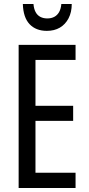

<svg xmlns="http://www.w3.org/2000/svg" viewBox="-20 -938 442 958"><path d="M357 0H73V-714H357V-639H157V-410H345V-335H157V-76H357ZM338 -918Q338 -877 322 -846.5Q306 -816 278.5 -800Q251 -784 214 -784Q159 -784 127.5 -817.5Q96 -851 94 -918H147Q149 -894 157.5 -878Q166 -862 181 -854Q196 -846 216 -846Q236 -846 251 -854Q266 -862 275 -878Q284 -894 286 -918Z"/></svg>

Font: Noto Sans ExtraCondensed
Style: Regular
Weight: 400
Width: 2
Designer: Monotype Design Team
Foundry: Monotype Imaging Inc.
Version: Version 2.013